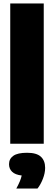

<svg xmlns="http://www.w3.org/2000/svg" viewBox="-20 -828 311 1106"><path d="M39 0V-808H232V0ZM74 258Q86.5 235 94 217.2Q101.5 199.5 105 183Q67 178.5 49.5 161.2Q32 144 32 118Q32 87 56.8 69.5Q81.5 52 136 52Q191 52 215.5 74.8Q240 97.5 240 139Q240 169 227 202.2Q214 235.5 196 258Z"/></svg>

Font: Encode Sans Cnd Black
Style: Regular
Weight: 900
Width: 3
Designer: Multiple Designers
Foundry: Impallari Type
Version: Version 3.002; ttfautohint (v1.8.3) -l 8 -r 50 -G 200 -x 14 